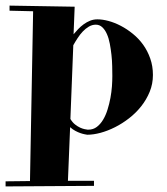

<svg xmlns="http://www.w3.org/2000/svg" viewBox="-35 -459 594 684"><path d="M-15.1 187 71.8 186 83 -418.9 -1 -420.9V-439L231 -435.1L227.1 -336.9Q234.4 -345.7 243.4 -355.2Q252.4 -364.7 263.2 -372.6Q273.9 -380.4 286.1 -385.3Q298.3 -390.1 312 -390.1Q330.1 -390.1 351.8 -384.3Q373.5 -378.4 395.5 -366.9Q417.5 -355.5 438.2 -338.6Q459 -321.8 474.9 -299.8Q490.7 -277.8 500.2 -250.7Q509.8 -223.6 509.8 -191.9Q509.8 -160.2 498.3 -132.1Q486.8 -104 468 -80.3Q449.2 -56.6 425 -37.8Q400.9 -19 374.8 -5.9Q348.6 7.3 323 14.2Q297.4 21 275.9 21Q272.9 20.5 266.4 19.3Q259.8 18.1 251.2 15.1Q242.7 12.2 233.2 7.1Q223.6 2 214.8 -5.9L207 185.1H299.8V203.1L-15.1 205.1ZM279.8 2.9Q296.9 2.9 309.8 -6.8Q322.8 -16.6 332.3 -32.5Q341.8 -48.3 348.1 -68.6Q354.5 -88.9 358.4 -110.1Q362.3 -131.3 363.8 -151.6Q365.2 -171.9 365.2 -188Q365.2 -203.6 364.7 -223.4Q364.3 -243.2 362.1 -263.4Q359.9 -283.7 356.2 -303.2Q352.5 -322.8 345.9 -337.6Q339.4 -352.5 329.6 -361.8Q319.8 -371.1 306.2 -371.1Q293.5 -371.1 281.7 -364.3Q270 -357.4 260 -346.9Q250 -336.4 241.5 -323.2Q232.9 -310.1 226.1 -297.9L215.8 -35.2Q223.1 -22.9 232.4 -15.6Q241.7 -8.3 250.2 -4.4Q258.8 -0.5 265.9 1Q272.9 2.4 276.9 2.9Z"/></svg>

Font: Purple Purse
Style: Regular
Weight: 400
Designer: Astigmatic (AOETI)
Foundry: Astigmatic (AOETI)
Version: Version 1.000